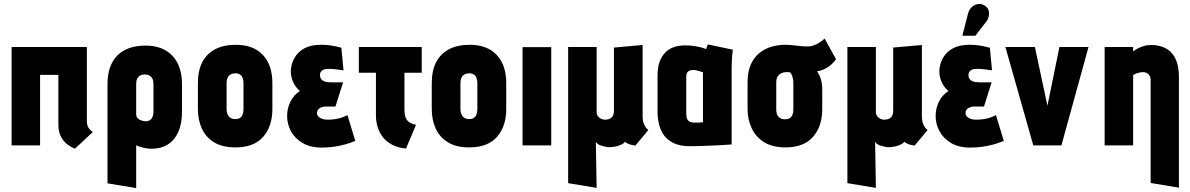

<svg xmlns="http://www.w3.org/2000/svg" viewBox="-20 -740 6057 977"><path d="M422 -124V-501H39V0H184V-359H277V-107Q277 -69 290 -45Q303 -21 320 -7.5Q337 6 350 11.5Q363 17 361 17L452 -68Q440 -76 431 -89Q422 -102 422 -124Z M906 -171V-312Q906 -404 857.5 -456Q809 -508 721 -508Q627 -508 577 -457.5Q527 -407 527 -312V193L673 217V-1Q680 3 689.5 6Q699 9 709 11.5Q719 14 729.5 15.5Q740 17 750 17Q799 17 833.5 -4.5Q868 -26 887 -68Q906 -110 906 -171ZM761 -313V-172Q761 -157 756.5 -146Q752 -135 743.5 -129Q735 -123 722 -123Q715 -123 706.5 -125Q698 -127 690.5 -131Q683 -135 678 -141.5Q673 -148 673 -157V-313Q673 -329 678 -339.5Q683 -350 693 -355.5Q703 -361 716 -361Q731 -361 741 -355Q751 -349 756 -338.5Q761 -328 761 -313Z M1366 -185V-317Q1366 -409 1317.5 -460.5Q1269 -512 1180 -512Q1117 -512 1074 -489Q1031 -466 1009 -423Q987 -380 987 -317V-185Q987 -130 1007 -86Q1027 -42 1069 -16Q1111 10 1178 10Q1272 10 1319 -43.5Q1366 -97 1366 -185ZM1219 -317V-184Q1219 -170 1215 -158.5Q1211 -147 1202 -140.5Q1193 -134 1178 -134Q1162 -134 1152 -141Q1142 -148 1137.5 -159.5Q1133 -171 1133 -184V-317Q1133 -334 1138.5 -345Q1144 -356 1154 -361.5Q1164 -367 1178 -367Q1192 -367 1201 -361Q1210 -355 1214.5 -344Q1219 -333 1219 -317Z M1728 -382 1717 -497Q1688 -505 1661.5 -509Q1635 -513 1608 -512Q1559 -511 1528 -493.5Q1497 -476 1481 -449.5Q1465 -423 1461 -393Q1458 -373 1462.5 -351Q1467 -329 1478.5 -309.5Q1490 -290 1506 -277Q1475 -257 1458 -223Q1441 -189 1441 -149Q1441 -110 1460 -73.5Q1479 -37 1518.5 -13Q1558 11 1617 11Q1648 11 1677 7Q1706 3 1734 -4.5Q1762 -12 1788 -23L1748 -154Q1738 -149 1726.5 -144.5Q1715 -140 1702 -137Q1689 -134 1675 -132.5Q1661 -131 1646 -131Q1632 -131 1620 -135Q1608 -139 1600.5 -146.5Q1593 -154 1593 -165Q1593 -173 1596.5 -179Q1600 -185 1606 -189Q1612 -193 1620.5 -195.5Q1629 -198 1639 -198H1687L1726 -321H1663Q1643 -321 1630.5 -326Q1618 -331 1613 -339.5Q1608 -348 1608 -357Q1608 -368 1612.5 -374.5Q1617 -381 1625 -385Q1633 -389 1643 -389Q1658 -390 1672 -389Q1686 -388 1700 -386Q1714 -384 1728 -382Z M2038 -179V-370H2126V-501H1806V-370H1893V-151Q1893 -122 1901.5 -94Q1910 -66 1928 -42.5Q1946 -19 1975.5 -3.5Q2005 12 2046 16L2097 -105Q2075 -109 2062 -118.5Q2049 -128 2043.5 -143.5Q2038 -159 2038 -179Z M2556 -185V-317Q2556 -409 2507.5 -460.5Q2459 -512 2370 -512Q2307 -512 2264 -489Q2221 -466 2199 -423Q2177 -380 2177 -317V-185Q2177 -130 2197 -86Q2217 -42 2259 -16Q2301 10 2368 10Q2462 10 2509 -43.5Q2556 -97 2556 -185ZM2409 -317V-184Q2409 -170 2405 -158.5Q2401 -147 2392 -140.5Q2383 -134 2368 -134Q2352 -134 2342 -141Q2332 -148 2327.5 -159.5Q2323 -171 2323 -184V-317Q2323 -334 2328.5 -345Q2334 -356 2344 -361.5Q2354 -367 2368 -367Q2382 -367 2391 -361Q2400 -355 2404.5 -344Q2409 -333 2409 -317Z M2639 0H2785V-500H2639Z M3250 -151V-511L3104 -498V-174Q3104 -162 3099.5 -152.5Q3095 -143 3086 -137.5Q3077 -132 3062 -131Q3052 -130 3041 -134.5Q3030 -139 3023 -148Q3016 -157 3016 -170V-501H2871V192L3016 216L3012 -18Q3016 -11 3024 -6Q3032 -1 3042.5 2Q3053 5 3063 7Q3073 9 3080 9Q3098 9 3115 5Q3132 1 3144.5 -5.5Q3157 -12 3160 -19Q3165 -14 3174.5 -9.5Q3184 -5 3194.5 -2.5Q3205 0 3213 1L3279 -78Q3278 -80 3270.5 -86.5Q3263 -93 3256.5 -109Q3250 -125 3250 -151Z M3709 -487 3582 -514Q3578 -506 3575.5 -498Q3573 -490 3573 -490Q3567 -493 3552 -497.5Q3537 -502 3515.5 -505.5Q3494 -509 3466 -509Q3438 -509 3413 -501.5Q3388 -494 3368.5 -476Q3349 -458 3337.5 -428.5Q3326 -399 3326 -355V-170Q3326 -135 3334.5 -103.5Q3343 -72 3361.5 -48Q3380 -24 3412 -10Q3444 4 3490 4Q3513 4 3541 3Q3569 2 3598 1Q3627 0 3650.5 -1.5Q3674 -3 3688.5 -4Q3703 -5 3703 -5V-390Q3703 -407 3704 -431.5Q3705 -456 3709 -487ZM3472 -163V-351Q3472 -363 3476 -369.5Q3480 -376 3485.5 -379Q3491 -382 3497.5 -383Q3504 -384 3508 -384Q3513 -384 3519 -383Q3525 -382 3532 -380Q3539 -378 3545.5 -376Q3552 -374 3557 -372V-118Q3551 -118 3545.5 -117Q3540 -116 3535 -116Q3530 -116 3524.5 -116Q3519 -116 3514 -116Q3501 -116 3491.5 -120Q3482 -124 3477 -134Q3472 -144 3472 -163Z M4234 -439 4176 -544Q4160 -528 4137.5 -516.5Q4115 -505 4099 -504Q4079 -503 4058 -505Q4037 -507 4016.5 -509.5Q3996 -512 3975 -512Q3942 -512 3908.5 -503Q3875 -494 3847 -472.5Q3819 -451 3801.5 -414Q3784 -377 3784 -321V-185Q3784 -134 3804 -89.5Q3824 -45 3866.5 -17.5Q3909 10 3977 10Q4070 10 4117 -43.5Q4164 -97 4164 -185V-282Q4164 -313 4157 -337Q4150 -361 4137 -377Q4153 -379 4170 -386Q4187 -393 4203.5 -406Q4220 -419 4234 -439ZM4017 -317V-180Q4017 -167 4012.5 -156Q4008 -145 3999 -139Q3990 -133 3974 -133Q3959 -133 3949 -139.5Q3939 -146 3934.5 -157Q3930 -168 3930 -180V-322Q3930 -337 3934.5 -346.5Q3939 -356 3947 -362Q3955 -368 3964 -370.5Q3973 -373 3981 -373Q3985 -373 3988.5 -373Q3992 -373 3995 -372.5Q3998 -372 4002 -371Q4005 -367 4007.5 -362Q4010 -357 4011.5 -352Q4013 -347 4014.5 -341.5Q4016 -336 4016.5 -330Q4017 -324 4017 -317Z M4671 -151V-511L4525 -498V-174Q4525 -162 4520.5 -152.5Q4516 -143 4507 -137.5Q4498 -132 4483 -131Q4473 -130 4462 -134.5Q4451 -139 4444 -148Q4437 -157 4437 -170V-501H4292V192L4437 216L4433 -18Q4437 -11 4445 -6Q4453 -1 4463.5 2Q4474 5 4484 7Q4494 9 4501 9Q4519 9 4536 5Q4553 1 4565.5 -5.5Q4578 -12 4581 -19Q4586 -14 4595.5 -9.5Q4605 -5 4615.5 -2.5Q4626 0 4634 1L4700 -78Q4699 -80 4691.5 -86.5Q4684 -93 4677.5 -109Q4671 -125 4671 -151Z M5028 -382 5017 -497Q4988 -505 4961.5 -509Q4935 -513 4908 -512Q4859 -511 4828 -493.5Q4797 -476 4781 -449.5Q4765 -423 4761 -393Q4758 -373 4762.5 -351Q4767 -329 4778.5 -309.5Q4790 -290 4806 -277Q4775 -257 4758 -223Q4741 -189 4741 -149Q4741 -110 4760 -73.5Q4779 -37 4818.5 -13Q4858 11 4917 11Q4948 11 4977 7Q5006 3 5034 -4.5Q5062 -12 5088 -23L5048 -154Q5038 -149 5026.5 -144.5Q5015 -140 5002 -137Q4989 -134 4975 -132.5Q4961 -131 4946 -131Q4932 -131 4920 -135Q4908 -139 4900.5 -146.5Q4893 -154 4893 -165Q4893 -173 4896.5 -179Q4900 -185 4906 -189Q4912 -193 4920.5 -195.5Q4929 -198 4939 -198H4987L5026 -321H4963Q4943 -321 4930.5 -326Q4918 -331 4913 -339.5Q4908 -348 4908 -357Q4908 -368 4912.5 -374.5Q4917 -381 4925 -385Q4933 -389 4943 -389Q4958 -390 4972 -389Q4986 -388 5000 -386Q5014 -384 5028 -382ZM4998 -629Q5008 -642 5011.5 -658Q5015 -674 5010 -689Q5005 -704 4988 -713Q4971 -723 4953.5 -719Q4936 -715 4924 -703Q4912 -691 4907 -675L4877 -558H4943Z M5096 -501 5238 0H5381L5519 -501H5371L5310 -202L5246 -501Z M5835 -333V191L5979 215V-346Q5979 -385 5971.5 -413Q5964 -441 5950.5 -460Q5937 -479 5919 -490Q5901 -501 5881 -506Q5861 -511 5840 -511Q5817 -511 5799 -505.5Q5781 -500 5767.5 -492.5Q5754 -485 5746 -478V-501H5601V0H5746V-358Q5756 -364 5764.5 -367Q5773 -370 5781 -371.5Q5789 -373 5796 -373Q5806 -373 5813 -369.5Q5820 -366 5825 -361Q5830 -356 5832.5 -349Q5835 -342 5835 -333Z"/></svg>

Font: Advent Pro ExtraBold
Style: Regular
Weight: 800
Designer: VivaRado, Andreas Kalpakidis
Foundry: VivaRado, Andreas Kalpakidis
Version: Version 3.000